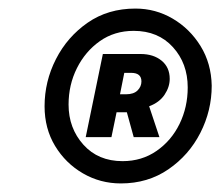

<svg xmlns="http://www.w3.org/2000/svg" viewBox="-20 -736 514 448"><path d="M262 -308Q214 -308 173.5 -331.5Q133 -355 108.5 -395.5Q84 -436 84 -488Q84 -546 110.5 -598Q137 -650 184.5 -683Q232 -716 296 -716Q343 -716 383 -692.5Q423 -669 448 -628.5Q473 -588 474 -536Q474 -478 447.5 -426Q421 -374 373 -341Q325 -308 262 -308ZM266 -360Q311 -360 345.5 -384Q380 -408 399 -447Q418 -486 418 -532Q418 -588 383.5 -626Q349 -664 292 -664Q247 -664 213 -640Q179 -616 159.5 -577Q140 -538 140 -492Q140 -437 174.5 -398.5Q209 -360 266 -360ZM180 -416 220 -610H308Q338 -610 357 -594.5Q376 -579 376 -552Q376 -533 364 -515Q352 -497 328 -488L352 -416H292L276 -474H252L240 -416ZM260 -516H274Q292 -516 301 -525Q310 -534 310 -546Q310 -566 286 -566H270Z"/></svg>

Font: Source Sans 3 ExtraLight Black
Style: Italic
Weight: 900
Italic angle: -11°
Version: Version 3.052;hotconv 1.1.0;makeotfexe 2.6.0